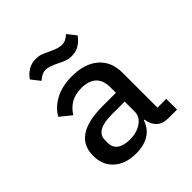

<svg xmlns="http://www.w3.org/2000/svg" viewBox="-198 -878 1035 1035"><g transform="rotate(-45 320.0 -360.0)"><path d="M415 -86H410Q395 -39 355 -13.5Q315 12 255 12Q175 12 128 -30Q81 -72 81 -144Q81 -297 307 -297H408V-340Q408 -393 379 -420Q350 -447 294 -447Q247 -447 214.5 -428Q182 -409 160 -374L97 -425Q121 -470 174 -499Q227 -528 303 -528Q400 -528 455 -480.5Q510 -433 510 -347V-82H577V0H512Q468 0 444 -23Q420 -46 415 -86ZM283 -65Q337 -65 372.5 -90Q408 -115 408 -153V-230H308Q186 -230 186 -158V-137Q186 -102 211.5 -83.5Q237 -65 283 -65ZM301 -629Q255 -653 228 -653Q213 -653 199.5 -646.5Q186 -640 170 -626L131 -676Q148 -701 173 -716.5Q198 -732 232 -732Q254 -732 270.5 -726Q287 -720 311 -708Q359 -685 384 -685Q400 -685 413 -691Q426 -697 442 -711L481 -662Q464 -637 438.5 -621Q413 -605 380 -605Q358 -605 341.5 -611Q325 -617 301 -629Z"/></g></svg>

Font: Writer Medium
Style: Regular
Weight: 500
Monospace: yes
Designer: Mike Abbink, Paul van der Laan, Pieter van Rosmalen
Foundry: Bold Monday
Version: Version 2.001 2020